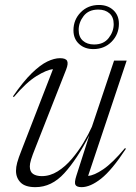

<svg xmlns="http://www.w3.org/2000/svg" viewBox="-20 -762 560 792"><path d="M295 -37 348.5 -204Q298 -105.5 245.5 -47.8Q193 10 126 10Q84 10 65 -9.2Q46 -28.5 46 -57.5Q46 -73 51 -91.5Q56 -110 69.5 -144L198.5 -476.5Q173.5 -474.5 131 -448.5Q88.5 -422.5 37 -361.5L33.5 -364.5Q76 -426 111.2 -460.2Q146.5 -494.5 175.2 -508.2Q204 -522 227.5 -522Q251 -522 256.8 -511Q262.5 -500 253 -475.5L127 -155Q113.5 -121.5 108.2 -104Q103 -86.5 103 -76Q103 -53.5 116.5 -44.5Q130 -35.5 152.5 -35.5Q186.5 -35.5 218 -55.2Q249.5 -75 276.2 -106.5Q303 -138 324.2 -173.2Q345.5 -208.5 359 -239L450.5 -512H502.5L343.5 -36.5Q368 -38 406 -63.8Q444 -89.5 495.5 -151L499.5 -148.5Q441.5 -60 397 -25Q352.5 10 316.5 10Q296.5 10 291.2 0.5Q286 -9 295 -37ZM388.5 -741.5Q424.5 -741.5 447.5 -720.2Q470.5 -699 470.5 -664Q470.5 -620.5 440.5 -590Q410.5 -559.5 365 -559.5Q329 -559.5 306 -580.8Q283 -602 283 -637Q283 -680.5 312.8 -711Q342.5 -741.5 388.5 -741.5ZM368 -578.5Q407.5 -578.5 428.2 -605Q449 -631.5 449 -662.5Q449 -691.5 431.5 -707Q414 -722.5 385.5 -722.5Q345.5 -722.5 325 -696Q304.5 -669.5 304.5 -638.5Q304.5 -609.5 322 -594Q339.5 -578.5 368 -578.5Z"/></svg>

Font: Newsreader Display Light
Style: Italic
Weight: 300
Italic angle: -17°
Designer: Hugues Gentile
Foundry: Production Type
Version: Version 1.001